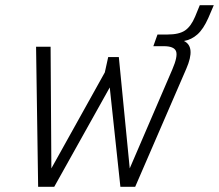

<svg xmlns="http://www.w3.org/2000/svg" viewBox="-20 -720 844 740"><path d="M127 0 119 -540H175L178 -71L384 -441L397 -500H438L480 -71L644 -452Q666 -503 658.5 -522.5Q651 -542 611 -542H571L587 -587H626Q670 -587 693 -602.5Q716 -618 732 -656L750 -700H804L783 -651Q764 -608 741 -587.5Q718 -567 689 -562Q735 -540 698 -455L501 0H444L403 -383L189 0Z"/></svg>

Font: Kanit ExtraLight
Style: Italic
Weight: 275
Italic angle: -12°
Designer: Katatrad Team
Foundry: CadsonDemak
Version: Version 2.000; ttfautohint (v1.8.3)